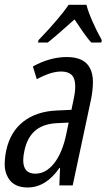

<svg xmlns="http://www.w3.org/2000/svg" viewBox="-41 -787 472 815"><path d="M250.5 -766.6H326.2Q331.5 -742.2 349.9 -699.7Q368.2 -657.2 391.1 -616.7L388.7 -606.4H346.7Q330.1 -624 308.6 -655.3L275.4 -704.6Q190.4 -628.4 161.6 -606.4H120.1L122.6 -616.7Q211.9 -710 250.5 -766.6ZM115.2 -450.7 98.6 -504.9Q170.9 -544.9 242.7 -544.9Q314.5 -544.9 339.4 -500.5Q353.5 -475.6 353.5 -439.7Q353.5 -403.8 344.7 -361.8L267.6 0H210.9L213.9 -74.2H211.4Q153.8 8.8 76.2 8.8Q17.6 8.8 -6.3 -32.2Q-21 -57.1 -21 -87.9Q-21 -118.7 -14.6 -147.9Q2 -226.6 57.4 -270.3Q112.8 -314 199.2 -317.9L262.2 -320.8L271 -362.8Q278.3 -396 278.3 -418.2Q278.3 -440.4 272.9 -454.1Q261.2 -483.4 218 -483.4Q174.8 -483.4 115.2 -450.7ZM57.6 -106.9Q57.6 -49.8 108.9 -49.8Q153.8 -49.8 188.5 -93.5Q223.1 -137.2 239.7 -214.8L250.5 -266.6Q232.9 -266.1 200.2 -264.2Q142.1 -261.2 108.4 -232.4Q74.7 -203.6 62.5 -147Q57.6 -124 57.6 -106.9Z"/></svg>

Font: Open Sans Hebrew Condensed
Style: Italic
Weight: 400
Width: 3
Italic angle: -12°
Foundry: Ascender Corporation, Yanek Iontef
Version: Version 2.001;PS 002.001;hotconv 1.0.70;makeotf.lib2.5.58329